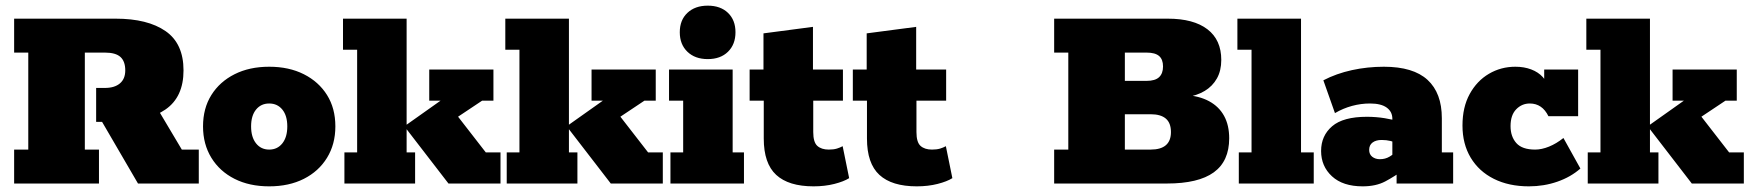

<svg xmlns="http://www.w3.org/2000/svg" viewBox="-20 -649 6197 679"><path d="M30 0V-120H80V-463H30V-583H389Q502 -583 565.5 -539Q629 -495 629 -400Q629 -306 565.5 -262Q502 -218 389 -218H368L529 -278L623 -120H683V0H468L341 -218H320V-338H351Q385 -338 404 -354Q423 -370 423 -400Q423 -432 406 -447.5Q389 -463 351 -463H280V-120H330V0Z M932 10Q862 10 809.5 -16.5Q757 -43 727.5 -91Q698 -139 698 -202Q698 -266 727.5 -313Q757 -360 809.5 -386.5Q862 -413 932 -413Q1002 -413 1054.5 -386.5Q1107 -360 1136.5 -313Q1166 -266 1166 -202Q1166 -139 1136.5 -91Q1107 -43 1054.5 -16.5Q1002 10 932 10ZM932 -120Q961 -120 978.5 -142Q996 -164 996 -202Q996 -240 978.5 -261.5Q961 -283 932 -283Q903 -283 885.5 -261.5Q868 -240 868 -202Q868 -164 885.5 -142Q903 -120 932 -120Z M1418 -110H1448V0H1198V-110H1243V-473H1193V-583H1418V-208L1538 -293H1498V-403H1725V-293H1685L1532 -191L1587 -253L1698 -110H1750V0H1566L1418 -192Z M1992 -110H2022V0H1772V-110H1817V-473H1767V-583H1992V-208L2112 -293H2072V-403H2299V-293H2259L2106 -191L2161 -253L2272 -110H2324V0H2140L1992 -192Z M2351 0V-110H2396V-293H2346V-403H2571V-110H2611V0ZM2483 -440Q2438 -440 2411 -466Q2384 -492 2384 -535Q2384 -578 2411 -603.5Q2438 -629 2483 -629Q2528 -629 2554.5 -603.5Q2581 -578 2581 -535Q2581 -492 2554.5 -466Q2528 -440 2483 -440Z M2857 10Q2769 10 2725 -30.5Q2681 -71 2681 -159V-293H2631V-403H2680V-531L2855 -554V-403H2961V-293H2856V-182Q2856 -146 2870.5 -133Q2885 -120 2911 -120Q2928 -120 2939.5 -123.5Q2951 -127 2960 -132L2983 -19Q2964 -7 2930.5 1.5Q2897 10 2857 10Z M3222 10Q3134 10 3090 -30.5Q3046 -71 3046 -159V-293H2996V-403H3045V-531L3220 -554V-403H3326V-293H3221V-182Q3221 -146 3235.5 -133Q3250 -120 3276 -120Q3293 -120 3304.5 -123.5Q3316 -127 3325 -132L3348 -19Q3329 -7 3295.5 1.5Q3262 10 3222 10Z M3708 0V-120H3758V-463H3708V-583H4110Q4201 -583 4250 -545.5Q4299 -508 4299 -437Q4299 -399 4283.5 -371.5Q4268 -344 4240.5 -327.5Q4213 -311 4175 -305L4171 -313Q4221 -310 4256 -291Q4291 -272 4309 -239Q4327 -206 4327 -160Q4327 -79 4272.5 -39.5Q4218 0 4107 0ZM3958 -120H4049Q4085 -120 4103 -135.5Q4121 -151 4121 -182Q4121 -214 4103 -229.5Q4085 -245 4049 -245H3958ZM3958 -363H4035Q4065 -363 4079 -376Q4093 -389 4093 -414Q4093 -439 4079 -451Q4065 -463 4035 -463H3958Z M4361 0V-110H4406V-473H4356V-583H4581V-110H4626V0Z M4799 10Q4729 10 4690.5 -25.5Q4652 -61 4652 -115Q4652 -169 4691 -202.5Q4730 -236 4814 -236Q4846 -236 4877 -231Q4908 -226 4923 -220L4904 -206V-229Q4904 -254 4884 -268.5Q4864 -283 4825 -283Q4793 -283 4761.5 -274.5Q4730 -266 4701 -249L4660 -365Q4706 -389 4761 -401Q4816 -413 4874 -413Q4978 -413 5028.5 -366.5Q5079 -320 5079 -231V-110H5119V0H4919V-68L4946 -50Q4912 -25 4879 -7.5Q4846 10 4799 10ZM4860 -86Q4879 -86 4894 -95Q4909 -104 4919 -115L4904 -78V-169L4922 -141Q4912 -147 4897.5 -150.5Q4883 -154 4866 -154Q4846 -154 4834 -145Q4822 -136 4822 -119Q4822 -103 4833 -94.5Q4844 -86 4860 -86Z M5387 10Q5316 10 5263 -16.5Q5210 -43 5181 -91.5Q5152 -140 5152 -205Q5152 -270 5177.5 -316.5Q5203 -363 5245.5 -388Q5288 -413 5339 -413Q5370 -413 5395 -403.5Q5420 -394 5436 -376.5Q5452 -359 5455 -336H5441V-403H5561V-238H5456Q5434 -283 5390 -283Q5362 -283 5342 -262.5Q5322 -242 5322 -203Q5322 -166 5342.5 -143Q5363 -120 5409 -120Q5432 -120 5458 -130.5Q5484 -141 5509 -161L5569 -53Q5535 -23 5487.5 -6.5Q5440 10 5387 10Z M5815 -110H5845V0H5595V-110H5640V-473H5590V-583H5815V-208L5935 -293H5895V-403H6122V-293H6082L5929 -191L5984 -253L6095 -110H6147V0H5963L5815 -192Z"/></svg>

Font: Rokkitt Black
Style: Regular
Weight: 900
Designer: Vernon Adams
Foundry: Vernon Adams
Version: Version 3.103